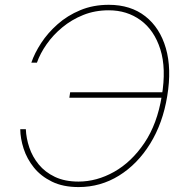

<svg xmlns="http://www.w3.org/2000/svg" viewBox="-20 -757 762 787"><path d="M302.2 9.8Q238.3 9.8 192.9 -12.5Q147.5 -34.7 118.9 -70.3Q90.3 -106 76.9 -147.5Q63.5 -189 63 -227.5H85.9Q87.4 -190.4 100.1 -152.6Q112.8 -114.7 138.7 -83Q164.6 -51.3 205.1 -32Q245.6 -12.7 301.8 -12.7Q376.5 -12.7 447.8 -52.7Q519 -92.8 571.8 -170.9Q624.5 -249 643.1 -363.3Q662.1 -476.6 637.2 -554.9Q612.3 -633.3 556.4 -674.1Q500.5 -714.8 425.8 -714.8Q369.1 -714.8 321.3 -695.6Q273.4 -676.3 235.4 -644.8Q197.3 -613.3 170.9 -575.4Q144.5 -537.6 131.3 -500H108.4Q121.6 -539.1 148.7 -580.6Q175.8 -622.1 216.1 -657.7Q256.3 -693.4 309.1 -715.3Q361.8 -737.3 425.8 -737.3Q515.6 -737.3 575.7 -690.2Q635.7 -643.1 659.9 -559.1Q684.1 -475.1 665.5 -363.3Q647.5 -252 595.5 -168Q543.5 -84 467.8 -37.1Q392.1 9.8 302.2 9.8ZM264.2 -356.4 267.6 -378.9H655.3L651.9 -356.4Z"/></svg>

Font: Inter Thin
Style: Italic
Weight: 250
Italic angle: -9.3988°
Designer: Rasmus Andersson
Foundry: rsms
Version: Version 4.001;git-66647c0bb